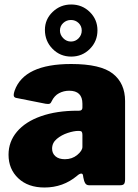

<svg xmlns="http://www.w3.org/2000/svg" viewBox="-20 -825 613 855"><path d="M178 10Q105 10 61.5 -31Q18 -72 18 -136Q18 -194 55.5 -238.5Q93 -283 162.5 -307.5Q232 -332 325 -332H332Q347 -332 347 -346V-363Q347 -421 288 -421Q264 -421 243 -410Q222 -399 210 -374Q207 -367 203.5 -364.5Q200 -362 194 -362Q187 -362 183 -363L52 -389Q41 -391 41 -402Q41 -409 45 -421Q87 -540 297 -540Q428 -540 482.5 -497Q537 -454 537 -375V-27Q537 -12 532.5 -6Q528 0 514 0H377Q365 0 359.5 -9Q354 -18 351 -35L350 -42Q349 -52 342 -52Q334 -52 323 -42Q261 10 178 10ZM332 -242H328Q309 -242 281.5 -233Q254 -224 233 -206.5Q212 -189 212 -163Q212 -142 227 -129Q242 -116 269 -116Q301 -116 324 -135Q347 -154 347 -171V-224Q347 -234 344 -238Q341 -242 332 -242ZM297 -573Q248 -573 214 -607.5Q180 -642 180 -692Q180 -739 214.5 -772Q249 -805 297 -805Q346 -805 380 -771.5Q414 -738 414 -690Q414 -641 380 -607Q346 -573 297 -573ZM296 -736Q276 -736 261.5 -722.5Q247 -709 247 -689Q247 -670 261.5 -655Q276 -640 296 -640Q316 -640 330 -654.5Q344 -669 344 -689Q344 -709 330 -722.5Q316 -736 296 -736Z"/></svg>

Font: Libre Franklin Black
Style: Regular
Weight: 900
Designer: Pablo Impallari, Rodrigo Fuenzalida
Foundry: Impallari Type
Version: Version 1.002; ttfautohint (v1.5)